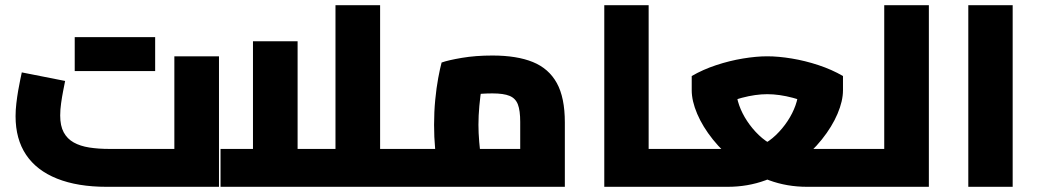

<svg xmlns="http://www.w3.org/2000/svg" viewBox="-20 -720 4009 740"><path d="M391 0Q279 0 200 -31.5Q121 -63 80.5 -123.5Q40 -184 40 -272Q40 -296 43 -321.5Q46 -347 50 -370.5Q54 -394 58 -412.5Q62 -431 64 -441L231 -408Q228 -393 223.5 -370Q219 -347 215.5 -322Q212 -297 212 -275Q212 -235 225.5 -210Q239 -185 264 -171Q289 -157 324 -151.5Q359 -146 402 -146H652V-503H824V0ZM268 -446V-577H441V-446ZM405 -446V-577H578V-446Z M1445 0V-146H1549V0ZM830 0V-146H1351L1273 -67V-700H1445V0ZM955 -146V-561H1127V-146ZM1549 0V-146Q1554 -146 1557.5 -141Q1561 -136 1563.5 -126.5Q1566 -117 1567.5 -103.5Q1569 -90 1569 -73Q1569 -56 1567.5 -42.5Q1566 -29 1563.5 -19.5Q1561 -10 1557.5 -5Q1554 0 1549 0Z M1548 0V-146H2048L1985 -87V-250Q1985 -294 1976 -317.5Q1967 -341 1944 -350.5Q1921 -360 1878 -360Q1838 -360 1800 -355Q1762 -350 1740 -341L1848 -440Q1842 -418 1836.5 -384Q1831 -350 1827.5 -312Q1824 -274 1824 -239Q1824 -209 1827 -173Q1830 -137 1834.5 -109Q1839 -81 1841 -71L1678 -26Q1673 -41 1667 -73Q1661 -105 1657 -148Q1653 -191 1653 -239Q1653 -289 1657.5 -335.5Q1662 -382 1669 -419.5Q1676 -457 1682 -479Q1707 -488 1760 -497Q1813 -506 1878 -506Q1972 -506 2033.5 -481Q2095 -456 2126 -400Q2157 -344 2157 -248V0ZM1549 0Q1544 0 1540 -5Q1536 -10 1534 -19.5Q1532 -29 1530.5 -42.5Q1529 -56 1529 -73Q1529 -96 1531 -112Q1533 -128 1537.5 -137Q1542 -146 1549 -146Z M2480 0V-146H2589V0ZM2309 0V-700H2480V0ZM2589 0V-146Q2594 -146 2598 -141Q2602 -136 2604 -126.5Q2606 -117 2607.5 -103.5Q2609 -90 2609 -73Q2609 -56 2607.5 -42.5Q2606 -29 2604 -19.5Q2602 -10 2598 -5Q2594 0 2589 0Z M2589 0V-146H2855Q2886 -146 2915.5 -160.5Q2945 -175 2970.5 -199.5Q2996 -224 3015.5 -253.5Q3035 -283 3046 -314Q3057 -345 3057 -372V-439L3137 -304Q3089 -329 3036 -343Q2983 -357 2937 -357Q2892 -357 2839 -343Q2786 -329 2738 -304L2818 -439V-372Q2818 -345 2829 -314Q2840 -283 2859.5 -253.5Q2879 -224 2904.5 -199.5Q2930 -175 2959.5 -160.5Q2989 -146 3020 -146H3280V0H3091Q3013 0 2945 -25Q2877 -50 2822 -91.5Q2767 -133 2727.5 -182.5Q2688 -232 2667 -281.5Q2646 -331 2646 -372V-427Q2689 -452 2740.5 -469Q2792 -486 2843.5 -494.5Q2895 -503 2937 -503Q2980 -503 3031.5 -494.5Q3083 -486 3134.5 -469Q3186 -452 3229 -427V-372Q3229 -331 3208 -281.5Q3187 -232 3147.5 -182.5Q3108 -133 3053 -91.5Q2998 -50 2930 -25Q2862 0 2784 0ZM2589 0Q2584 0 2580 -5Q2576 -10 2574 -19.5Q2572 -29 2570.5 -42.5Q2569 -56 2569 -73Q2569 -96 2571 -112Q2573 -128 2577.5 -137Q2582 -146 2589 -146ZM3280 0V-146Q3285 -146 3289 -141Q3293 -136 3295 -126.5Q3297 -117 3298.5 -103.5Q3300 -90 3300 -73Q3300 -56 3298.5 -42.5Q3297 -29 3295 -19.5Q3293 -10 3289 -5Q3285 0 3280 0Z M3388 0V-700H3560V0ZM3280 0V-146H3388V0ZM3280 0Q3275 0 3271 -5Q3267 -10 3265 -19.5Q3263 -29 3261.5 -42.5Q3260 -56 3260 -73Q3260 -96 3262 -112Q3264 -128 3268.5 -137Q3273 -146 3280 -146Z M3712 0V-700H3883V0Z"/></svg>

Font: Cairo Play Black
Style: Regular
Weight: 900
Version: Version 3.119